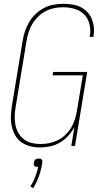

<svg xmlns="http://www.w3.org/2000/svg" viewBox="-20 -763 540 1004"><path d="M188 8Q162 8 137 1.5Q112 -5 91.5 -19.5Q71 -34 59 -56Q47 -78 41.5 -103Q36 -128 37 -154.5Q38 -181 42 -208L99 -553Q103 -578 111.5 -602.5Q120 -627 134 -650Q148 -673 168 -691.5Q188 -710 211.5 -722Q235 -734 261 -738.5Q287 -743 311 -743Q335 -743 358 -739.5Q381 -736 400.5 -726.5Q420 -717 435.5 -701Q451 -685 459.5 -665Q468 -645 470.5 -622Q473 -599 469 -575L468 -570H449L450 -575Q455 -606 448 -636Q441 -666 420.5 -687Q400 -708 370.5 -716.5Q341 -725 310 -725Q287 -725 264 -720.5Q241 -716 219.5 -705Q198 -694 180 -676.5Q162 -659 149.5 -638.5Q137 -618 130 -595.5Q123 -573 119 -550L62 -205Q58 -181 57 -157Q56 -133 60.5 -110.5Q65 -88 76 -68.5Q87 -49 104.5 -35Q122 -21 145 -15.5Q168 -10 192 -10Q214 -10 237 -14.5Q260 -19 281.5 -29.5Q303 -40 321 -57Q339 -74 351.5 -94.5Q364 -115 371 -137Q378 -159 382 -182L413 -369H255L258 -387H436L372 0H353L369 -98Q356 -74 336.5 -52.5Q317 -31 292.5 -17Q268 -3 241 2.5Q214 8 188 8ZM153 221 139 212Q154 188 164 162Q174 136 180 110H176Q172 110 167.5 109Q163 108 160 104.5Q157 101 156.5 96.5Q156 92 157 88Q158 83 159.5 79Q161 75 165 71.5Q169 68 174 67Q179 66 183 66Q187 66 191 67Q195 68 198 71.5Q201 75 201.5 79Q202 83 201 88Q196 122 184.5 156Q173 190 153 221Z"/></svg>

Font: Iosevka Thin Oblique
Style: Regular
Weight: 100
Italic angle: -9°
Monospace: yes
Designer: Belleve Invis
Foundry: Belleve Invis
Version: Version 32.5.0; ttfautohint (v1.8.4)